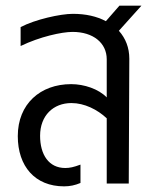

<svg xmlns="http://www.w3.org/2000/svg" viewBox="-20 -650 555 680"><path d="M207 10C228 10 246 6 265 -2V-67C241 -58 227 -55 211 -55C153 -55 122 -102 122 -169C122 -241 169 -285 233 -285C279 -285 325 -262 358 -231V0H436L438 -442C438 -481 425 -514 401 -541L481 -630H403L355 -575C323 -592 284 -601 238 -601C194 -601 104 -581 53 -554V-487C121 -520 199 -537 237 -537C310 -537 358 -498 358 -440V-305C329 -335 278 -352 232 -352C123 -352 43 -282 43 -168C43 -61 104 10 207 10Z"/></svg>

Font: Vanilla Cream Book
Style: Regular
Weight: 400
Designer: Jeremy Tribby, Jinavaṁso
Foundry: Tribby Type
Version: Version 1.422;Glyphs 3.1.2 (3151)